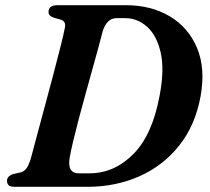

<svg xmlns="http://www.w3.org/2000/svg" viewBox="-20 -720 808 740"><path d="M7 -23Q7 -42 32.5 -49.5L59.5 -55.5Q72.5 -59 81.2 -70Q90 -81 99.5 -111.5Q107.5 -141.5 121.5 -194.2Q135.5 -247 152.5 -309.5Q169.5 -372 185.5 -432.8Q201.5 -493.5 213.5 -541.2Q225.5 -589 229.5 -610.5Q236.5 -638 213.5 -644.5L188.5 -651.5Q167 -658.5 167 -673.5Q167 -700 202 -700H464.5Q562.5 -700 634.5 -657Q706.5 -614 739.5 -535Q772.5 -456 753 -348.5Q732.5 -236.5 670.5 -158.8Q608.5 -81 517 -40.5Q425.5 0 317 0H35.5Q19 0 13 -6.5Q7 -13 7 -23ZM325 -52Q420 -52 493.5 -125.8Q567 -199.5 595 -350.5Q614.5 -451.5 599.2 -517.8Q584 -584 546.8 -617Q509.5 -650 463.5 -650H429Q391.5 -650 375.5 -598.5Q371 -579.5 360.8 -542.5Q350.5 -505.5 337.5 -458.2Q324.5 -411 310.2 -359.8Q296 -308.5 283.2 -260Q270.5 -211.5 261.2 -172.5Q252 -133.5 248.5 -111.5Q238.5 -52 284 -52Z"/></svg>

Font: Fraunces 9pt S000 SemiBold
Style: Italic
Weight: 600
Italic angle: -16°
Version: Version 1.000; ttfautohint (v1.8.3)